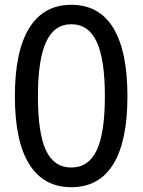

<svg xmlns="http://www.w3.org/2000/svg" viewBox="-20 -770 595 800"><path d="M277 10Q162 10 102 -85.5Q42 -181 42 -369Q42 -557 102 -653.5Q162 -750 277 -750Q393 -750 452 -653.5Q511 -557 511 -369Q511 -182 452 -86Q393 10 277 10ZM277 -72Q349 -72 383 -144Q417 -216 417 -369Q417 -522 383 -595.5Q349 -669 277 -669Q206 -669 172 -595Q138 -521 138 -369Q138 -215 171.5 -143.5Q205 -72 277 -72Z"/></svg>

Font: Encode Sans Compressed
Style: Medium
Weight: 500
Designer: Pablo Impallari, Andres Torresi
Foundry: Pablo Impallari, Andres Torresi
Version: Version 1.000; ttfautohint (v1.00) -l 8 -r 50 -G 200 -x 14 -